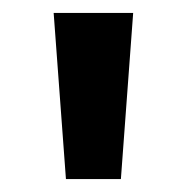

<svg xmlns="http://www.w3.org/2000/svg" viewBox="-20 -819 289 297"><path d="M186 -799H63L82 -542H167Z"/></svg>

Font: Noto Sans Sinhala UI Condensed SemiBold
Style: Regular
Weight: 600
Width: 3
Designer: Jelle Bosma - Monotype Design Team
Foundry: Monotype Imaging Inc.
Version: Version 2.006